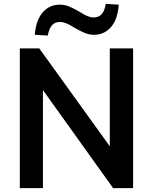

<svg xmlns="http://www.w3.org/2000/svg" viewBox="-20 -968 786 988"><path d="M82 0V-719H182L561 -193H545V-719H665V0H562L187 -524H201V0ZM226 -785 159 -789Q165 -864 199.5 -904Q234 -944 288 -944Q313 -944 337 -934Q361 -924 388 -908Q415 -891 431.5 -884.5Q448 -878 461 -878Q489 -878 504 -896Q519 -914 524 -948L591 -944Q586 -869 551.5 -829Q517 -789 463 -789Q438 -789 412.5 -800Q387 -811 362 -826Q337 -842 320 -848.5Q303 -855 289 -855Q262 -855 247 -837.5Q232 -820 226 -785Z"/></svg>

Font: Nunitoga
Style: Bold
Weight: 700
Designer: Vernon Adams
Foundry: Vernon Adams
Version: Version 1.0